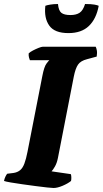

<svg xmlns="http://www.w3.org/2000/svg" viewBox="-31 -937 512 957"><path d="M236 0Q229 0 204.5 -2.5Q180 -5 147 -9.5Q114 -14 81 -18.5Q48 -23 22.5 -27.5Q-3 -32 -11 -35Q-9 -46 -4 -56.5Q1 -67 5 -71L37 -75Q56 -78 69 -88.5Q82 -99 90.5 -121.5Q99 -144 106 -180L180 -558Q189 -605 201 -620.5Q213 -636 215 -637H118Q116 -641 113.5 -650.5Q111 -660 112 -671Q119 -678 133.5 -685.5Q148 -693 162 -698.5Q176 -704 182 -704H446Q449 -699 451.5 -686.5Q454 -674 451 -655L403 -642Q371 -634 358 -615Q345 -596 337 -556L258 -151Q253 -125 243 -107.5Q233 -90 226 -83L322 -69Q324 -65 324.5 -54Q325 -43 323 -35Q307 -22 281 -11Q255 0 236 0ZM310 -772Q241 -772 214.5 -809.5Q188 -847 195 -908Q201 -911 219 -914Q237 -917 258 -917Q261 -884 275 -873Q289 -862 320 -862Q349 -862 366 -873.5Q383 -885 393 -917Q424 -917 440 -914Q456 -911 461 -908Q449 -843 412 -807.5Q375 -772 310 -772Z"/></svg>

Font: Texturina 12pt Black
Style: Italic
Weight: 900
Italic angle: -11°
Designer: Guillermo Torres Carreño
Foundry: Omnibus-Type
Version: Version 1.002